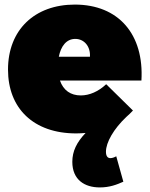

<svg xmlns="http://www.w3.org/2000/svg" viewBox="-20 -575 654 839"><path d="M307 -555C131 -555 15 -444 15 -271C15 -102 126 8 313 8C327 8 341 7 354 6C315 47 296 86 296 132C296 211 350 244 416 244C459 244 490 232 519 219L488 108C479 113 470 116 462 116C451 116 443 108 443 88C443 47 477 -12 532 -64C542 -73 552 -82 561 -92L444 -207C410 -175 371 -158 333 -158C289 -158 257 -180 242 -223H598C610 -425 498 -555 307 -555ZM373 -327H237C246 -373 270 -405 309 -405C348 -405 376 -372 373 -327Z"/></svg>

Font: Montserrat-Arabic Black
Style: Regular
Weight: 900
Designer: Mohamed Gaber
Foundry: Kief Type Foundry
Version: Version 5.008;PS 005.008;hotconv 1.0.88;makeotf.lib2.5.64775